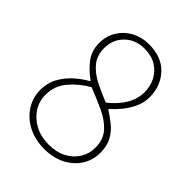

<svg xmlns="http://www.w3.org/2000/svg" viewBox="-194 -750 860 860"><g transform="rotate(45 236.0 -320.0)"><path d="M240 12Q182 12 137 -11Q92 -34 66 -74Q40 -114 40 -164Q40 -208 60 -243.5Q80 -279 110 -305.5Q140 -332 170 -348V-352Q136 -375 107 -411Q78 -447 78 -498Q78 -543 100 -578Q122 -613 158.5 -632.5Q195 -652 240 -652Q321 -652 365.5 -604.5Q410 -557 410 -486Q410 -450 394.5 -418Q379 -386 357.5 -360.5Q336 -335 318 -320V-316Q345 -299 371 -278Q397 -257 413.5 -227Q430 -197 430 -154Q430 -108 406.5 -70.5Q383 -33 340 -10.5Q297 12 240 12ZM288 -330Q332 -365 355 -404Q378 -443 378 -486Q378 -523 362 -554.5Q346 -586 315 -605Q284 -624 240 -624Q183 -624 146.5 -588Q110 -552 110 -498Q110 -450 136.5 -419Q163 -388 204 -367.5Q245 -347 288 -330ZM240 -16Q288 -16 323.5 -34.5Q359 -53 378.5 -84.5Q398 -116 398 -154Q398 -206 368.5 -238.5Q339 -271 292 -292.5Q245 -314 194 -334Q142 -304 107 -262Q72 -220 72 -164Q72 -123 93.5 -89.5Q115 -56 153 -36Q191 -16 240 -16Z"/></g></svg>

Font: Source Sans 3 ExtraLight ExtraLight
Style: Regular
Weight: 250
Version: Version 3.052;hotconv 1.1.0;makeotfexe 2.6.0